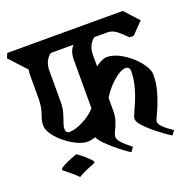

<svg xmlns="http://www.w3.org/2000/svg" viewBox="-145 -761 927 928"><g transform="rotate(-20 318.5 -297.0)"><path d="M552 -80Q552 -69 563 -56.5Q574 -44 589.5 -32.5Q605 -21 617 -13L601 9Q589 2 565.5 -15Q542 -32 516.5 -53Q491 -74 473.5 -94.5Q456 -115 456 -129Q456 -137 465.5 -158Q475 -179 488 -209.5Q501 -240 510.5 -277.5Q520 -315 520 -355Q520 -363 514.5 -369Q509 -375 499 -375Q481 -375 457.5 -359Q434 -343 411.5 -318.5Q389 -294 373 -267V-203Q373 -171 364.5 -147Q356 -123 347.5 -106.5Q339 -90 339 -78Q339 -67 350.5 -53Q362 -39 377.5 -26Q393 -13 403 -5L387 17Q377 11 356.5 -4Q336 -19 313.5 -38Q291 -57 272.5 -76Q254 -95 247 -111Q223 -103 205 -103Q182 -103 152.5 -117Q123 -131 95 -153.5Q67 -176 48.5 -202Q30 -228 30 -252Q30 -271 42 -304.5Q54 -338 54 -381V-497Q54 -513 57 -528L-23 -615L-13 -639H581L647 -567L590 -508H568Q547 -530 524.5 -548.5Q502 -567 475 -567H409Q394 -557 383.5 -537Q373 -517 373 -490V-430Q388 -441 403.5 -448.5Q419 -456 432 -456Q461 -456 493 -440Q525 -424 552.5 -399.5Q580 -375 597.5 -348Q615 -321 615 -300Q615 -260 605.5 -223Q596 -186 583.5 -155.5Q571 -125 561.5 -105Q552 -85 552 -80ZM278 -497Q278 -543 302 -567H185Q170 -557 159.5 -537Q149 -517 149 -490V-329Q149 -299 142 -274.5Q135 -250 128 -231.5Q121 -213 121 -200Q121 -177 140 -177Q158 -177 183 -186Q208 -195 234 -211.5Q260 -228 278 -249ZM44 -24Q61 -36 86.5 -47Q112 -58 133 -65Q170 -40 202 -5V4Q183 11 156.5 22.5Q130 34 113 45Q97 28 79.5 14Q62 0 44 -15Z"/></g></svg>

Font: Jaini Purva
Style: Regular
Weight: 400
Designer: Maithili Shingre, Girish Dalvi (Devanagari), Taresh Vohra (Latin)
Foundry: Ek Type
Version: Version 2.000; ttfautohint (v1.8.4.7-5d5b)